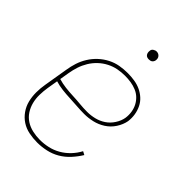

<svg xmlns="http://www.w3.org/2000/svg" viewBox="-204 -799 909 909"><g transform="rotate(45 250.0 -344.5)"><path d="M209 8Q181 8 153.5 2.5Q126 -3 104 -17.5Q82 -32 66.5 -54Q51 -76 44.5 -102Q38 -128 38 -156.5Q38 -185 43 -213L63 -333Q67 -359 75 -384Q83 -409 97.5 -432.5Q112 -456 132.5 -475Q153 -494 177.5 -506.5Q202 -519 228 -523.5Q254 -528 280 -528Q303 -528 325.5 -524.5Q348 -521 367.5 -512Q387 -503 403 -488.5Q419 -474 428.5 -454.5Q438 -435 441.5 -413Q445 -391 442 -368Q437 -341 420.5 -315.5Q404 -290 379 -274Q354 -258 326 -251.5Q298 -245 271 -245Q246 -245 220.5 -247Q195 -249 169.5 -250Q144 -251 119 -254Q94 -257 71 -264L62 -210Q58 -185 57.5 -159.5Q57 -134 63 -110.5Q69 -87 82 -67Q95 -47 115 -34Q135 -21 159.5 -15.5Q184 -10 209 -10Q236 -10 263 -16Q290 -22 314.5 -36Q339 -50 359 -71Q379 -92 392 -117L409 -108Q393 -82 372 -59Q351 -36 324.5 -20.5Q298 -5 268 1.5Q238 8 209 8ZM274 -262Q298 -262 322.5 -268Q347 -274 368 -288Q389 -302 403.5 -324.5Q418 -347 422 -370Q425 -391 422 -410.5Q419 -430 410.5 -446.5Q402 -463 388.5 -476Q375 -489 357 -496.5Q339 -504 319.5 -507Q300 -510 280 -510Q256 -510 232.5 -505.5Q209 -501 186.5 -489.5Q164 -478 145.5 -460.5Q127 -443 114 -421.5Q101 -400 93.5 -377Q86 -354 82 -330L74 -282Q97 -275 122 -272Q147 -269 172.5 -268Q198 -267 223 -264.5Q248 -262 274 -262ZM304 -644Q298 -644 292.5 -646Q287 -648 283.5 -653Q280 -658 279 -664Q278 -670 279 -676Q279 -681 281.5 -685Q284 -689 288 -691.5Q292 -694 296 -695.5Q300 -697 305 -697Q311 -697 316.5 -694.5Q322 -692 326 -687Q330 -682 331 -676Q332 -670 331 -664Q330 -659 327.5 -655Q325 -651 321.5 -648.5Q318 -646 313.5 -645Q309 -644 304 -644Z"/></g></svg>

Font: Iosevka SS18 Thin
Style: Italic
Weight: 100
Italic angle: -9°
Monospace: yes
Designer: Belleve Invis
Foundry: Belleve Invis
Version: Version 25.1.1; ttfautohint (v1.8.4)